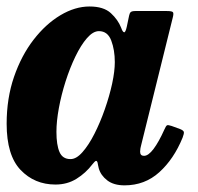

<svg xmlns="http://www.w3.org/2000/svg" viewBox="-24 -554 609 592"><path d="M539 -129.5Q512 -63.5 467.2 -23Q422.5 17.5 360 17.5Q326.5 17.5 306.5 2Q286.5 -13.5 280.5 -35Q279 -41.5 278.2 -45.2Q277.5 -49 277 -52Q275 -59 271.5 -57.8Q268 -56.5 261 -47.5Q240.5 -20.5 212 -2.8Q183.5 15 147 15Q82.5 15 39.5 -30Q-3.5 -75 -3.5 -172.5Q-3.5 -251 19.2 -317Q42 -383 79.5 -431.5Q117 -480 162.2 -507Q207.5 -534 252 -534Q295.5 -534 317.8 -513.5Q340 -493 349.5 -468.5Q354 -455.5 358.5 -454.5Q363 -453.5 367 -472L374 -505.5Q375.5 -513.5 379.2 -516.8Q383 -520 393.5 -520H490.5Q507 -520 509.5 -516Q512 -512 508.5 -499L411.5 -107.5Q410 -103 409 -96.8Q408 -90.5 408 -86.5Q408 -73.5 420 -73.5Q433.5 -73.5 449.5 -94.8Q465.5 -116 483 -155Q487.5 -165.5 490.8 -167.5Q494 -169.5 505.5 -165.5L531.5 -156Q541.5 -152 542.8 -147.2Q544 -142.5 539 -129.5ZM330 -362.5Q330 -400 319 -429Q308 -458 281 -458Q263 -458 244.2 -436.5Q225.5 -415 208.5 -379.8Q191.5 -344.5 178.2 -303Q165 -261.5 157.5 -220.8Q150 -180 150 -147.5Q150 -107 159.5 -85.2Q169 -63.5 193 -63.5Q211 -63 230.2 -84.8Q249.5 -106.5 267.2 -141.5Q285 -176.5 299.2 -217.2Q313.5 -258 321.8 -296.2Q330 -334.5 330 -362.5Z"/></svg>

Font: Besley* Narrow
Style: Bold Italic
Weight: 700
Width: 4
Italic angle: -13°
Designer: Owen Earl
Foundry: indestructible type*
Version: Version 3.000; ttfautohint (v1.8.3)